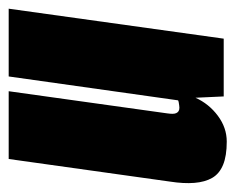

<svg xmlns="http://www.w3.org/2000/svg" viewBox="-79 -472 542 442"><g transform="rotate(90 192.0 -251.0)"><path d="M-9 0 60 -495H193L196 -430Q210 -461 237.5 -481.5Q265 -502 297 -502Q330 -502 350.5 -493.5Q371 -485 380.5 -468.5Q390 -452 392 -427.5Q394 -403 389 -371L337 0H181L232 -365Q233 -372 233 -377Q233 -382 231.5 -385.5Q230 -389 227 -391Q224 -393 219 -393Q217 -393 213.5 -392.5Q210 -392 207 -391.5Q204 -391 202 -390L147 0Z"/></g></svg>

Font: Alumni Sans Black
Style: Italic
Weight: 900
Italic angle: -8°
Version: Version 1.016